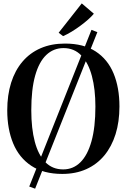

<svg xmlns="http://www.w3.org/2000/svg" viewBox="-20 -1008 743 1126"><path d="M516.5 -833 551 -819.5 186 98.5 151.5 86ZM345 12Q235.5 12 163.8 -35.5Q92 -83 57.2 -167.2Q22.5 -251.5 22.5 -361Q22.5 -450.5 45.2 -522.8Q68 -595 111.8 -646.5Q155.5 -698 218.2 -725.2Q281 -752.5 361 -752.5Q470 -752.5 540.8 -706.5Q611.5 -660.5 646 -577.5Q680.5 -494.5 680.5 -383.5Q680.5 -294 657.8 -221.2Q635 -148.5 591.8 -96.2Q548.5 -44 486.2 -16Q424 12 345 12ZM350.5 -14.5Q409 -14.5 451.2 -56Q493.5 -97.5 516.5 -179.5Q539.5 -261.5 539.5 -383.5Q539.5 -484.5 519 -561.8Q498.5 -639 457 -682.5Q415.5 -726 352.5 -726Q294 -726 251.5 -685.8Q209 -645.5 186.2 -564.5Q163.5 -483.5 163.5 -361Q163.5 -255 184 -177.2Q204.5 -99.5 246 -57Q287.5 -14.5 350.5 -14.5ZM349.5 -796.5 324 -816 459.5 -988 530.5 -927.5Q517 -911.5 496.5 -893.2Q476 -875 451.2 -856.8Q426.5 -838.5 400.8 -822.8Q375 -807 351 -796.5Z"/></svg>

Font: Merriweather 144pt SemiBold
Style: Regular
Weight: 600
Version: Version 2.100